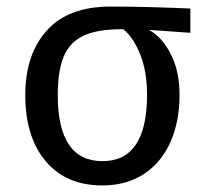

<svg xmlns="http://www.w3.org/2000/svg" viewBox="-20 -553 627 585"><path d="M560 -453 434 -462Q475 -439 501 -387Q527 -335 527 -264Q527 -182 499 -119.5Q471 -57 418 -22.5Q365 12 292 12Q181 12 119 -62Q57 -136 57 -263Q57 -387 122.5 -460Q188 -533 317 -533Q424 -533 560 -527ZM428 -264Q428 -335 407.5 -386.5Q387 -438 356 -464H351Q276 -464 234 -444Q192 -424 174 -380.5Q156 -337 156 -263Q156 -62 292 -62Q428 -62 428 -264Z"/></svg>

Font: Fira Sans
Style: Regular
Weight: 400
Designer: bBox Type GmbH & Carrois Corporate GbR & Edenspiekermann AG
Foundry: bBox Type GmbH & Carrois Corporate GbR & Edenspiekermann AG
Version: Version 4.301